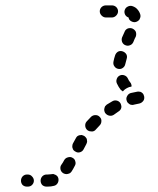

<svg xmlns="http://www.w3.org/2000/svg" viewBox="-20 -583 586 714"><path d="M64 73Q58 80 58 89Q58 98 64 105Q71 111 80 111H83Q93 111 99 105Q106 98 106 89Q106 80 99 73Q93 66 83 66H80Q71 66 64 73ZM157 66H153Q144 66 137 73Q131 80 131 89Q131 98 137 105Q144 111 153 111H157Q170 111 181 108Q190 106 195 97Q199 89 197 80Q196 76 193 72Q190 69 186 67Q182 65 178 64Q173 64 169 65Q163 66 157 66ZM205 47Q207 56 215 61Q218 63 223 64Q227 65 231 64Q236 63 240 61Q243 59 246 55Q252 46 258 34Q263 26 260 17Q258 8 250 4Q242 -1 233 2Q224 4 219 12Q214 22 208 30Q203 37 205 47ZM249 -40Q248 -36 250 -32Q251 -27 254 -24Q257 -21 261 -19Q269 -14 278 -17Q287 -20 291 -28Q297 -39 301 -47Q303 -51 304 -56Q304 -60 303 -65Q302 -69 299 -72Q296 -76 292 -78Q288 -80 284 -81Q279 -81 275 -80Q271 -79 267 -76Q264 -73 262 -69Q257 -60 251 -49Q249 -45 249 -40ZM297 -114Q298 -105 305 -99Q309 -96 313 -95Q317 -94 322 -94Q326 -94 330 -96Q334 -98 337 -102Q344 -110 350 -116Q357 -123 357 -132Q358 -141 351 -148Q345 -155 335 -155Q326 -155 319 -149Q311 -141 302 -131Q296 -124 297 -114ZM371 -188Q369 -184 368 -179Q367 -175 368 -171Q369 -166 371 -163Q377 -155 386 -153Q395 -151 403 -156Q412 -163 420 -168Q424 -170 427 -174Q430 -177 431 -182Q432 -186 431 -190Q430 -195 428 -199Q423 -207 414 -209Q405 -211 397 -206Q388 -201 377 -194Q374 -191 371 -188ZM453 -226Q448 -218 451 -209Q452 -205 455 -201Q458 -198 461 -196Q465 -193 470 -193Q474 -192 479 -194Q488 -196 498 -198Q507 -200 513 -208Q518 -215 516 -225Q515 -229 513 -233Q510 -237 507 -239Q503 -242 499 -242Q494 -243 490 -242Q478 -240 466 -237Q457 -234 453 -226ZM468 -270Q467 -274 464 -277Q459 -283 455 -292Q451 -300 442 -303Q433 -306 425 -302Q417 -298 414 -289Q411 -280 415 -272Q421 -259 429 -249Q431 -247 433 -246Q435 -244 437 -243Q440 -247 445 -251Q452 -256 460 -259Q465 -260 469 -261Q470 -265 468 -270ZM405 -337Q410 -329 419 -327Q429 -325 436 -330Q444 -335 446 -345Q448 -353 451 -364Q454 -373 450 -381Q445 -389 436 -392Q427 -395 419 -391Q411 -386 408 -377Q404 -365 402 -354Q400 -344 405 -337ZM434 -427Q438 -418 446 -415Q455 -411 464 -415Q472 -418 476 -427Q481 -440 485 -447Q488 -456 485 -465Q481 -473 472 -477Q464 -480 455 -477Q446 -473 443 -464Q440 -457 434 -444Q431 -436 434 -427ZM445 -529Q441 -538 444 -546Q447 -555 456 -559Q464 -563 473 -560Q485 -556 492 -547Q499 -539 502 -528Q503 -523 502 -519Q501 -515 499 -511Q496 -507 493 -505Q489 -502 484 -501Q480 -500 476 -501Q471 -502 468 -504Q464 -506 461 -510Q459 -513 458 -518Q449 -521 445 -529ZM358 -525Q351 -532 351 -541Q351 -550 358 -557Q365 -563 374 -563H396Q405 -563 412 -557Q419 -550 419 -541Q419 -532 412 -525Q405 -518 396 -518H374Q365 -518 358 -525Z"/></svg>

Font: FRB American Cursive Dashed Extrabold
Style: Bold Italic
Weight: 800
Italic angle: -25°
Version: Version 2.0;Modular Font Editor K font №1